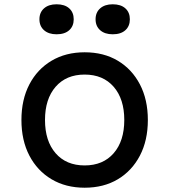

<svg xmlns="http://www.w3.org/2000/svg" viewBox="-20 -860 790 896"><path d="M375 16Q287 16 220.5 -23.5Q154 -63 117 -134Q80 -205 80 -300Q80 -395 117 -466Q154 -537 220.5 -576.5Q287 -616 375 -616Q464 -616 530 -576.5Q596 -537 633 -466Q670 -395 670 -300Q670 -205 633 -134Q596 -63 530 -23.5Q464 16 375 16ZM375 -88Q461 -88 510.5 -145Q560 -202 560 -300Q560 -398 510.5 -455Q461 -512 375 -512Q289 -512 239.5 -455Q190 -398 190 -300Q190 -202 239.5 -145Q289 -88 375 -88ZM244 -700Q207 -700 185.5 -719Q164 -738 164 -770Q164 -802 185.5 -821Q207 -840 244 -840Q282 -840 303 -821Q324 -802 324 -770Q324 -738 303 -719Q282 -700 244 -700ZM506 -700Q469 -700 447.5 -719Q426 -738 426 -770Q426 -802 447.5 -821Q469 -840 506 -840Q544 -840 565 -821Q586 -802 586 -770Q586 -738 565 -719Q544 -700 506 -700Z"/></svg>

Font: Martian Mono SemiExpanded
Style: Regular
Weight: 400
Width: 6
Monospace: yes
Designer: Roman Shamin
Foundry: Evil Martians
Version: Version 1.000